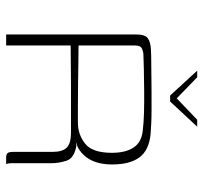

<svg xmlns="http://www.w3.org/2000/svg" viewBox="-38 -608 647 610"><g transform="rotate(90 285.0 -303.5)"><path d="M205 -607H226L293 -542L361 -607H383L303 -521H284ZM369 -206Q369 -206 336.5 -206Q304 -206 249.5 -206Q195 -206 125 -205V0H90V-413Q90 -442 102.5 -450.5Q115 -459 138 -460Q153 -461 175 -461Q197 -461 223 -461.5Q249 -462 275.5 -462Q302 -462 327.5 -462Q353 -462 373 -461Q393 -460 406 -459Q458 -454 480.5 -423.5Q503 -393 503 -337Q503 -296 488.5 -268.5Q474 -241 447 -227Q445 -226 441 -225Q437 -224 434 -224V-223Q436 -223 439.5 -223Q443 -223 445 -223Q483 -216 491 -192Q499 -168 499 -144V-18Q499 -12 500 -6.5Q501 -1 502 0H481Q473 0 468 -3.5Q463 -7 463 -24V-148Q463 -179 449.5 -192.5Q436 -206 402 -206ZM125 -230Q141 -230 174.5 -229.5Q208 -229 247.5 -228.5Q287 -228 321 -228Q355 -228 370 -228Q408 -228 437 -251Q466 -274 466 -336Q466 -379 449.5 -404.5Q433 -430 396 -434Q373 -437 338.5 -438Q304 -439 267 -438.5Q230 -438 199 -437.5Q168 -437 151 -436Q147 -436 136 -432Q125 -428 125 -409Z"/></g></svg>

Font: Genos ExtraLight
Style: Regular
Weight: 250
Designer: Robert E. Leuschke
Foundry: Robert E. Leuschke
Version: Version 1.010